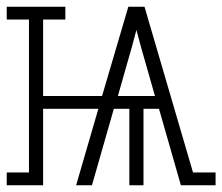

<svg xmlns="http://www.w3.org/2000/svg" viewBox="-30 -550 660 570"><path d="M-10 0V-38H56V-492H-10V-530H164V-492H98V-265H273L351 -530H399L543 -38H610V0H507L442 -227H396V0H354V-227H308L243 0H196L262 -227H98V0ZM320 -265H430L405 -353Q397 -380 389.5 -407Q382 -434 375 -461Q368 -434 360.5 -407Q353 -380 345 -353Z"/></svg>

Font: Iosevka Slab XLtEx
Style: Regular
Weight: 200
Width: 7
Monospace: yes
Designer: Belleve Invis
Foundry: Belleve Invis
Version: Version 11.1.0; ttfautohint (v1.8.3)